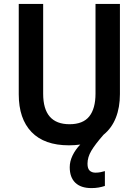

<svg xmlns="http://www.w3.org/2000/svg" viewBox="-20 -734 710 983"><path d="M428 104Q428 129 439 139.5Q450 150 469 150Q482 150 495 147.5Q508 145 517 142V218Q502 223 485 226Q468 229 448 229Q394 229 365.5 201.5Q337 174 337 122Q337 92 351.5 62Q366 32 391 6Q364 10 333 10Q207 10 141.5 -58Q76 -126 76 -251V-714H201V-254Q201 -98 336 -98Q405 -98 437 -138Q469 -178 469 -255V-714H594V-252Q594 -184 573 -131Q552 -78 510 -44Q467 5 447.5 38Q428 71 428 104Z"/></svg>

Font: Noto Sans Hebrew SemiCondensed SemiBold
Style: Regular
Weight: 600
Width: 4
Designer: Monotype Design Team
Foundry: Monotype Imaging Inc.
Version: Version 2.004; ttfautohint (v1.8.4.7-5d5b)